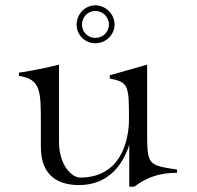

<svg xmlns="http://www.w3.org/2000/svg" viewBox="-20 -696 736 719"><path d="M337 -534C376 -534 409 -565 409 -604C409 -643 376 -676 337 -676C298 -676 267 -643 267 -604C267 -565 298 -534 337 -534ZM337 -554C309 -554 287 -576 287 -604C287 -632 309 -655 337 -655C365 -655 388 -632 388 -604C388 -576 365 -554 337 -554ZM464 3H483C528 -31 576 -49 643 -49V-61C534 -78 531 -77 531 -203V-454L391 -414V-402C462 -388 463 -376 463 -247C463 -214 456 -31 280 -31C247 -31 201 -80 201 -164V-454C133 -436 54 -424 51 -424V-412C133 -399 133 -356 133 -232V-146C133 -29 208 -3 276 -3C389 -3 441 -83 464 -153Z"/></svg>

Font: Cantique Normal
Style: Regular
Weight: 400
Designer: Sébastien Hayez
Foundry: Sébastien Hayez & Ariel Martín Pérez
Version: Version 1.000;hotconv 1.0.109;makeotfexe 2.5.65596